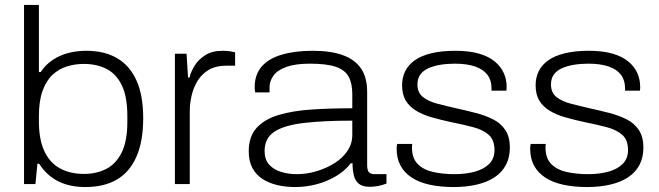

<svg xmlns="http://www.w3.org/2000/svg" viewBox="-20 -743 2662 775"><path d="M324 12Q262 12 215.5 -11Q169 -34 138 -82H131L123 0H77V-723H137V-452H144Q164 -482 192.5 -501Q221 -520 255.5 -529Q290 -538 328 -538Q402 -538 453 -508Q504 -478 531 -418Q558 -358 558 -266Q558 -172 530.5 -110Q503 -48 451.5 -18Q400 12 324 12ZM319 -41Q369 -41 408.5 -61Q448 -81 471 -127Q494 -173 494 -251V-275Q494 -351 472.5 -397Q451 -443 411.5 -464Q372 -485 318 -485Q283 -485 250.5 -475Q218 -465 192.5 -441.5Q167 -418 152 -377Q137 -336 137 -273V-254Q137 -181 158.5 -134Q180 -87 221 -64Q262 -41 319 -41Z M686 0V-526H733L739 -430H745Q750 -452 765 -477Q780 -502 808 -520Q836 -538 879 -538Q894 -538 907.5 -536Q921 -534 929 -532V-478H895Q852 -478 823.5 -461.5Q795 -445 778 -417.5Q761 -390 753.5 -357.5Q746 -325 746 -294V0Z M1171 12Q1133 12 1099 4Q1065 -4 1039 -21Q1013 -38 998.5 -65.5Q984 -93 984 -132Q984 -192 1016 -227Q1048 -262 1105 -279Q1162 -296 1238.5 -301Q1315 -306 1402 -306V-363Q1402 -407 1387 -434Q1372 -461 1335 -473.5Q1298 -486 1231 -486Q1172 -486 1136 -473Q1100 -460 1084 -438Q1068 -416 1068 -390V-370H1010Q1009 -375 1008.5 -380Q1008 -385 1008 -391Q1008 -441 1035.5 -473.5Q1063 -506 1116 -522Q1169 -538 1243 -538Q1315 -538 1363.5 -520.5Q1412 -503 1437 -467Q1462 -431 1462 -372V-77Q1462 -56 1469 -48Q1476 -40 1493 -40H1540V-2Q1522 5 1505 8Q1488 11 1473 11Q1443 11 1428 -1.5Q1413 -14 1408 -36Q1403 -58 1403 -84H1396Q1372 -53 1335.5 -31.5Q1299 -10 1257 1Q1215 12 1171 12ZM1178 -40Q1218 -40 1258 -52Q1298 -64 1330.5 -84.5Q1363 -105 1382.5 -134Q1402 -163 1402 -198V-256Q1284 -256 1205 -246.5Q1126 -237 1087 -211Q1048 -185 1048 -133Q1048 -99 1066.5 -78.5Q1085 -58 1115 -49Q1145 -40 1178 -40Z M1811 12Q1757 12 1714 2.5Q1671 -7 1641.5 -26.5Q1612 -46 1596.5 -75Q1581 -104 1581 -143Q1581 -148 1581.5 -153Q1582 -158 1583 -162H1644Q1643 -158 1643 -154Q1643 -150 1643 -147Q1643 -104 1666.5 -80.5Q1690 -57 1729.5 -48.5Q1769 -40 1815 -40Q1860 -40 1896.5 -50Q1933 -60 1954.5 -81.5Q1976 -103 1976 -137Q1976 -178 1953 -198.5Q1930 -219 1890.5 -229.5Q1851 -240 1801 -250Q1759 -259 1722.5 -269.5Q1686 -280 1659 -296.5Q1632 -313 1617.5 -337.5Q1603 -362 1603 -399Q1603 -430 1615.5 -455.5Q1628 -481 1654 -499.5Q1680 -518 1721 -528Q1762 -538 1818 -538Q1874 -538 1913.5 -526.5Q1953 -515 1977.5 -494.5Q2002 -474 2013.5 -448Q2025 -422 2025 -393Q2025 -390 2025 -386.5Q2025 -383 2024 -377H1964V-387Q1964 -419 1947.5 -441Q1931 -463 1898 -474.5Q1865 -486 1816 -486Q1785 -486 1757.5 -481.5Q1730 -477 1709 -467.5Q1688 -458 1676.5 -442Q1665 -426 1665 -402Q1665 -369 1687 -351.5Q1709 -334 1745 -324.5Q1781 -315 1821 -306Q1862 -297 1900.5 -287Q1939 -277 1970 -261.5Q2001 -246 2019.5 -218.5Q2038 -191 2038 -147Q2038 -107 2022 -77Q2006 -47 1976.5 -27.5Q1947 -8 1905 2Q1863 12 1811 12Z M2350 12Q2296 12 2253 2.5Q2210 -7 2180.5 -26.5Q2151 -46 2135.5 -75Q2120 -104 2120 -143Q2120 -148 2120.5 -153Q2121 -158 2122 -162H2183Q2182 -158 2182 -154Q2182 -150 2182 -147Q2182 -104 2205.5 -80.5Q2229 -57 2268.5 -48.5Q2308 -40 2354 -40Q2399 -40 2435.5 -50Q2472 -60 2493.5 -81.5Q2515 -103 2515 -137Q2515 -178 2492 -198.5Q2469 -219 2429.5 -229.5Q2390 -240 2340 -250Q2298 -259 2261.5 -269.5Q2225 -280 2198 -296.5Q2171 -313 2156.5 -337.5Q2142 -362 2142 -399Q2142 -430 2154.5 -455.5Q2167 -481 2193 -499.5Q2219 -518 2260 -528Q2301 -538 2357 -538Q2413 -538 2452.5 -526.5Q2492 -515 2516.5 -494.5Q2541 -474 2552.5 -448Q2564 -422 2564 -393Q2564 -390 2564 -386.5Q2564 -383 2563 -377H2503V-387Q2503 -419 2486.5 -441Q2470 -463 2437 -474.5Q2404 -486 2355 -486Q2324 -486 2296.5 -481.5Q2269 -477 2248 -467.5Q2227 -458 2215.5 -442Q2204 -426 2204 -402Q2204 -369 2226 -351.5Q2248 -334 2284 -324.5Q2320 -315 2360 -306Q2401 -297 2439.5 -287Q2478 -277 2509 -261.5Q2540 -246 2558.5 -218.5Q2577 -191 2577 -147Q2577 -107 2561 -77Q2545 -47 2515.5 -27.5Q2486 -8 2444 2Q2402 12 2350 12Z"/></svg>

Font: Archivo SemiExpanded ExtraLight
Style: Regular
Weight: 250
Width: 6
Designer: Hector Gatti
Foundry: Omnibus-Type
Version: Version 2.001